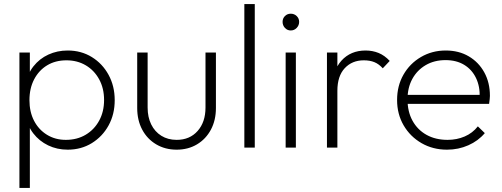

<svg xmlns="http://www.w3.org/2000/svg" viewBox="-20 -722 2457 939"><path d="M311 10Q259 10 215.5 -11Q172 -32 143 -69.5Q114 -107 105 -157V-309Q114 -360 143.5 -397.5Q173 -435 216.5 -455Q260 -475 311 -475Q377 -475 429 -443Q481 -411 511 -356Q541 -301 541 -232Q541 -163 511 -108.5Q481 -54 429 -22Q377 10 311 10ZM75 197V-465H126V-349L114 -236L126 -122V197ZM302 -38Q357 -38 399 -63Q441 -88 465 -132Q489 -176 489 -233Q489 -290 465 -334Q441 -378 399.5 -402.5Q358 -427 305 -427Q251 -427 210.5 -402.5Q170 -378 147 -334Q124 -290 124 -232Q124 -175 146.5 -131.5Q169 -88 209.5 -63Q250 -38 302 -38Z M844 10Q788 10 744 -16Q700 -42 675.5 -88Q651 -134 651 -194V-465H702V-196Q702 -149 719.5 -113.5Q737 -78 769 -58Q801 -38 844 -38Q908 -38 946.5 -81.5Q985 -125 985 -196V-465H1036V-194Q1036 -134 1011.5 -88Q987 -42 943.5 -16Q900 10 844 10Z M1175 0V-702H1226V0Z M1377 0V-465H1427V0ZM1402 -573Q1385 -573 1373.5 -585.5Q1362 -598 1362 -615Q1362 -632 1373.5 -643.5Q1385 -655 1402 -655Q1419 -655 1431 -643.5Q1443 -632 1443 -615Q1443 -598 1431 -585.5Q1419 -573 1402 -573Z M1579 0V-465H1630V0ZM1630 -278 1605 -287Q1605 -376 1650 -425.5Q1695 -475 1768 -475Q1802 -475 1831.5 -463Q1861 -451 1886 -424L1852 -388Q1833 -409 1811 -418Q1789 -427 1759 -427Q1702 -427 1666 -388.5Q1630 -350 1630 -278Z M2166 10Q2097 10 2041.5 -22Q1986 -54 1954 -109Q1922 -164 1922 -233Q1922 -302 1953 -356.5Q1984 -411 2038.5 -443Q2093 -475 2160 -475Q2224 -475 2272.5 -446.5Q2321 -418 2348.5 -368Q2376 -318 2376 -253Q2376 -247 2375 -237.5Q2374 -228 2372 -214H1958V-258H2343L2326 -244Q2328 -299 2308 -340.5Q2288 -382 2250 -405Q2212 -428 2159 -428Q2104 -428 2062 -403.5Q2020 -379 1996.5 -336Q1973 -293 1973 -236Q1973 -176 1997.5 -131.5Q2022 -87 2066 -62.5Q2110 -38 2169 -38Q2214 -38 2252.5 -54.5Q2291 -71 2317 -104L2351 -71Q2319 -33 2270.5 -11.5Q2222 10 2166 10Z"/></svg>

Font: Outfit Thin ExtraLight
Style: Regular
Weight: 250
Version: Version 1.100;gftools[0.9.27]